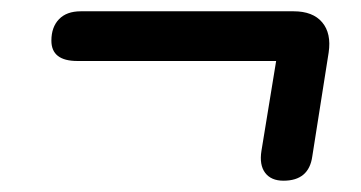

<svg xmlns="http://www.w3.org/2000/svg" viewBox="-20 -452 640 340"><path d="M482 -132Q460 -132 449.5 -146Q439 -160 443 -185L469 -344H117Q71 -344 71 -380Q71 -404 84.5 -418Q98 -432 123 -432H500Q534 -432 550.5 -412.5Q567 -393 562 -359L533 -175Q527 -132 482 -132Z"/></svg>

Font: Nunito
Style: Bold Italic
Weight: 700
Italic angle: -9°
Designer: Vernon Adams
Foundry: Vernon Adams
Version: Version 3.601; ttfautohint (v1.8.2.53-6de2)